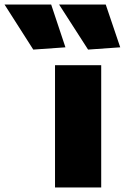

<svg xmlns="http://www.w3.org/2000/svg" viewBox="-182 -828 551 848"><path d="M-35 -609 -162 -808H44L107 -619ZM207 -609 79 -808H285L349 -619ZM61 -540H265V0H61Z"/></svg>

Font: Encode Sans Wide
Style: ExtraBold
Weight: 800
Designer: Pablo Impallari, Andres Torresi
Foundry: Pablo Impallari, Andres Torresi
Version: Version 1.000; ttfautohint (v1.00) -l 8 -r 50 -G 200 -x 14 -